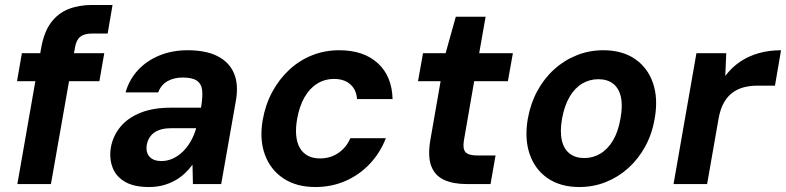

<svg xmlns="http://www.w3.org/2000/svg" viewBox="-20 -740 3160 772"><path d="M49.8 0 145.9 -549.2Q157.3 -611.8 185 -649.1Q212.8 -686.3 254.7 -703.2Q296.6 -720 349.6 -720H432.5L412.9 -605.2H351Q318.9 -605.2 302.8 -592.3Q286.8 -579.5 281.5 -549.1L184.8 0ZM48.4 -413.4 68 -526H399.2L379.6 -413.4Z M578.9 12Q517.9 12 481.6 -9.6Q445.3 -31.2 432.1 -67.9Q418.8 -104.5 425.8 -147.5Q434.6 -194.8 464.7 -230.7Q494.7 -266.6 545.4 -286.8Q596.1 -307 666.6 -307H788.2Q795.4 -348.6 793 -375.3Q790.5 -401.9 772.3 -415.1Q754.2 -428.3 715.1 -428.3Q678.9 -428.3 653.1 -413.4Q627.4 -398.6 616.1 -368.6H484.9Q499.9 -420.6 535.1 -458.5Q570.3 -496.3 621.7 -517.2Q673 -538 734.7 -538Q807.4 -538 854.5 -514.3Q901.6 -490.5 920.8 -445.3Q940 -400.1 928.4 -334.6L869.4 0H755.7L754 -77.7Q739.4 -57.9 721.5 -41.4Q703.6 -25 681.5 -13Q659.5 -1.1 633.7 5.5Q608 12 578.9 12ZM628.7 -92.4Q652.3 -92.4 674.1 -102.1Q695.8 -111.9 714.1 -129.4Q732.4 -147 745.9 -170.2Q759.4 -193.4 767.6 -220.2L768.4 -224.4H667.3Q637.9 -224.4 617.5 -216.2Q597.1 -208 585.7 -193.2Q574.3 -178.5 570.4 -159.1Q565.2 -127.2 581.3 -109.8Q597.3 -92.4 628.7 -92.4Z M1247.9 12Q1171.8 12 1119.4 -22.8Q1067.1 -57.6 1044.9 -118.7Q1022.8 -179.8 1036.2 -257.1Q1047.2 -319.7 1075.1 -371.1Q1102.9 -422.5 1143.8 -460.2Q1184.7 -497.8 1235.5 -517.9Q1286.4 -538 1343.9 -538Q1442.1 -538 1499.1 -485.9Q1556.1 -433.8 1558.5 -341.7H1415.6Q1413 -379.3 1388.5 -401Q1364 -422.6 1323.3 -422.6Q1285.5 -422.6 1254.9 -403.4Q1224.4 -384.2 1204.2 -348.6Q1184 -313 1174.9 -263Q1168.3 -225.9 1170.9 -195.9Q1173.6 -165.9 1185.5 -145.4Q1197.4 -124.9 1217.7 -113.9Q1238 -103 1266.5 -103Q1294.3 -103 1317.6 -112.5Q1340.9 -122.1 1359.4 -140.5Q1378 -159 1388.7 -184.3H1531.5Q1508.6 -125.3 1466.6 -80.9Q1424.6 -36.5 1368.9 -12.3Q1313.2 12 1247.9 12Z M1855.1 0Q1802.5 0 1765.9 -16.6Q1729.2 -33.3 1714.2 -71.8Q1699.2 -110.2 1710.3 -176.6L1751.6 -413.4H1660.8L1680.8 -526H1771.7L1812.7 -672.8H1932.6L1906.7 -526H2042.2L2022.1 -413.4H1886.6L1845.3 -175.4Q1839.7 -141.3 1851.9 -128.1Q1864.1 -114.8 1900.3 -114.8H1972.5L1952.4 0Z M2309 12Q2234.2 12 2182.7 -22.9Q2131.3 -57.8 2109.8 -120.1Q2088.3 -182.3 2102.3 -263Q2113.3 -324.2 2140.6 -374.4Q2167.9 -424.7 2208.3 -461.2Q2248.7 -497.8 2299.2 -517.9Q2349.6 -538 2405.8 -538Q2481.6 -538 2532.8 -503.1Q2584.1 -468.2 2605.4 -406.4Q2626.8 -344.7 2612.4 -263Q2602 -201.8 2574.6 -151.6Q2547.2 -101.3 2506.9 -64.8Q2466.5 -28.2 2416.3 -8.1Q2366.1 12 2309 12ZM2329.2 -104.5Q2364.6 -104.5 2394.2 -122.4Q2423.8 -140.2 2444.8 -175.4Q2465.8 -210.7 2474.8 -263Q2484.5 -315.8 2476.2 -351.1Q2467.9 -386.4 2444.7 -403.9Q2421.6 -421.5 2385.6 -421.5Q2350.6 -421.5 2321 -403.9Q2291.4 -386.4 2270.5 -351.1Q2249.6 -315.8 2239.9 -263Q2230.9 -210.7 2239.1 -175.4Q2247.3 -140.2 2270.7 -122.4Q2294.1 -104.5 2329.2 -104.5Z M2688.2 0 2780.2 -526H2900.2L2896.2 -434.7Q2922 -468.9 2955.8 -491.8Q2989.6 -514.6 3031 -526.3Q3072.5 -538 3120.4 -538L3096 -395.5H3022.9Q2996.4 -395.5 2971.6 -389.2Q2946.8 -383 2926.3 -368.2Q2905.8 -353.5 2891.1 -328Q2876.4 -302.6 2869.5 -264.4L2823.2 0Z"/></svg>

Font: DM Sans 9pt
Style: Italic
Weight: 400
Italic angle: -10°
Designer: Colophon Foundry, Jonny Pinhorn
Foundry: Colophon Foundry
Version: Version 4.004